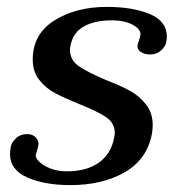

<svg xmlns="http://www.w3.org/2000/svg" viewBox="-20 -527 504 557"><path d="M9 -81Q9 -86 11 -100Q13 -113 26 -125.5Q39 -138 59 -138Q75 -138 84.5 -127.5Q94 -117 91 -103Q90 -98 87.5 -90.5Q85 -83 84 -79Q82 -69 94 -57.5Q106 -46 127 -38Q148 -30 174 -30Q231 -30 266.5 -55Q302 -80 311 -127Q313 -137 313 -141Q313 -170 288 -187Q263 -204 210 -225Q166 -243 139.5 -257Q113 -271 94 -295Q75 -319 75 -354Q75 -428 137.5 -467.5Q200 -507 290 -507Q364 -507 414 -486.5Q464 -466 464 -420Q464 -415 462 -403Q459 -391 446.5 -380Q434 -369 415 -369Q398 -369 387 -377.5Q376 -386 380 -400Q381 -404 383.5 -411Q386 -418 387 -423Q391 -440 367 -454Q343 -468 304 -468Q256 -468 224.5 -451Q193 -434 185 -397Q183 -387 183 -383Q183 -353 208 -335.5Q233 -318 287 -295Q331 -278 358 -263Q385 -248 404 -223.5Q423 -199 423 -164Q423 -150 420 -135Q405 -63 340.5 -26.5Q276 10 184 10Q110 10 59.5 -12Q9 -34 9 -81Z"/></svg>

Font: Trirong Medium
Style: Italic
Weight: 500
Italic angle: -12°
Designer: Katatrad Team
Foundry: CadsonDemak
Version: Version 1.001